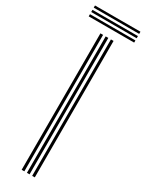

<svg xmlns="http://www.w3.org/2000/svg" viewBox="-281 -942 740 975"><g transform="rotate(30 89.0 -454.5)"><path d="M112.8 0V-800H128.2V0ZM51.2 0V-800H66.8V0ZM82 0V-800H97.5V0ZM223 -896H-43.5V-908.8H223ZM223 -845H-43.5V-857.8H223ZM223 -870.5H-43.5V-883.2H223Z"/></g></svg>

Font: Big Shoulders Inline Display Thin Medium
Style: Regular
Weight: 500
Version: Version 2.002